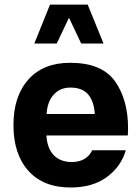

<svg xmlns="http://www.w3.org/2000/svg" viewBox="-20 -811 610 836"><path d="M536.6 -221.2C537.1 -231.4 537.6 -242.2 537.6 -252.4C537.6 -335.4 518.6 -403.8 480.5 -457.5C442.4 -510.7 377.4 -537.6 285.2 -537.6C208 -537.6 147.5 -513.7 104 -465.3C60.5 -417 38.6 -350.6 38.6 -266.1C38.6 -181.6 60.5 -115.2 104 -66.9C147.5 -18.6 208.5 5.4 287.6 5.4C351.6 5.4 404.3 -9.8 445.8 -40.5C486.8 -70.8 514.2 -109.4 527.8 -156.7H381.3C367.7 -126 337.4 -105.5 293 -105.5C222.7 -105.5 186 -150.4 182.1 -221.2ZM183.1 -314.5C184.6 -348.6 194.3 -376.5 212.9 -397.9C231 -418.9 255.9 -429.7 286.6 -429.7C322.3 -429.7 348.6 -418.9 365.7 -397.5C382.3 -376 391.1 -348.1 392.6 -314.5ZM361.8 -791H197.8L129.4 -621.6H227.1L280.3 -733.9L333.5 -621.6H430.7Z"/></svg>

Font: Estedad Bold
Style: Regular
Weight: 700
Designer: Amin Abedi
Version: Version 7.3